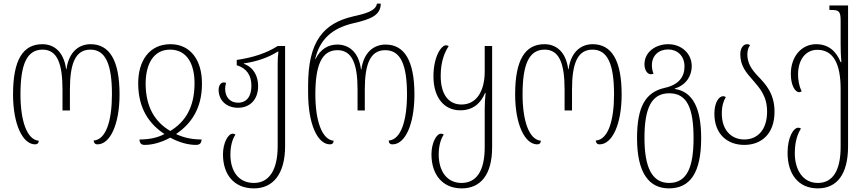

<svg xmlns="http://www.w3.org/2000/svg" viewBox="-20 -790 4782 1060"><path d="M174 7C187 7 194 -1 194 -13C128 -19 93 -124 93 -269C93 -432 127 -516 215 -516C295 -516 325 -441 325 -296V-180H366V-296C366 -441 397 -516 479 -516C563 -516 598 -435 598 -269C598 -125 566 -19 497 -14C498 -2 504 7 518 7C587 7 640 -101 640 -269C640 -458 584 -546 480 -546C417 -546 360 -505 347 -408H345C332 -506 277 -546 214 -546C107 -546 52 -460 52 -269C52 -102 106 7 174 7Z M779 10C822 10 872 -4 920 -30C968 -4 1018 10 1062 10C1086 10 1092 -3 1093 -20C1042 -20 996 -29 952 -50C1035 -106 1095 -191 1095 -327C1096 -456 1033 -546 921 -546C805 -546 742 -455 743 -327C744 -188 805 -105 888 -50C846 -28 801 -20 750 -20C751 0 759 10 779 10ZM920 -67C835 -117 785 -199 784 -327C784 -434 826 -516 919 -516C1013 -516 1055 -435 1054 -327C1053 -200 1005 -118 920 -67Z M1382 250C1486 250 1554 173 1554 16V-536H1513C1451 -496 1375 -472 1287 -459V-430C1342 -413 1368 -374 1368 -316C1368 -257 1341 -223 1294 -223C1251 -223 1223 -253 1223 -300C1223 -311 1225 -321 1228 -333C1224 -334 1219 -335 1216 -335C1198 -335 1187 -317 1187 -294C1187 -238 1228 -195 1294 -195C1356 -195 1405 -236 1405 -315C1405 -369 1381 -418 1326 -438V-440C1397 -450 1461 -472 1513 -505H1517C1514 -482 1513 -460 1513 -438V17C1513 151 1464 220 1382 220C1296 220 1252 154 1252 63C1252 19 1262 -21 1280 -47C1275 -50 1271 -52 1265 -52C1238 -52 1211 2 1211 62C1211 175 1273 250 1382 250Z M1802 7C1815 7 1822 -1 1822 -13C1757 -19 1721 -124 1721 -269C1721 -430 1756 -513 1843 -513C1923 -513 1954 -439 1954 -296V-180H1994V-296C1994 -438 2025 -513 2107 -513C2192 -513 2227 -432 2227 -269C2227 -125 2194 -19 2126 -14C2126 -2 2132 7 2147 7C2216 7 2268 -101 2268 -269C2268 -456 2212 -544 2109 -544C2045 -544 1988 -503 1975 -406H1973C1961 -503 1906 -544 1842 -544C1794 -544 1749 -520 1722 -464H1720C1745 -571 1811 -634 1932 -662C2029 -684 2082 -707 2082 -770H2061C2055 -729 1995 -714 1932 -700C1764 -662 1681 -560 1681 -318V-279C1681 -102 1734 7 1802 7Z M2529 250C2630 250 2697 179 2697 22V-536H2656V-395C2656 -289 2612 -213 2528 -213C2460 -213 2413 -264 2413 -371C2413 -456 2438 -506 2457 -535C2452 -539 2447 -540 2442 -540C2417 -540 2373 -479 2373 -368C2373 -252 2431 -181 2521 -181C2591 -181 2634 -219 2658 -277H2661C2658 -247 2656 -218 2656 -190V23C2656 157 2608 220 2528 220C2447 220 2402 154 2402 63C2402 19 2412 -21 2430 -47C2426 -50 2421 -52 2415 -52C2388 -52 2362 2 2362 62C2362 175 2424 250 2529 250Z M2946 7C2959 7 2966 -1 2966 -13C2900 -19 2865 -124 2865 -269C2865 -432 2899 -516 2987 -516C3067 -516 3097 -441 3097 -296V-180H3138V-296C3138 -441 3169 -516 3251 -516C3335 -516 3370 -435 3370 -269C3370 -125 3338 -19 3269 -14C3270 -2 3276 7 3290 7C3359 7 3412 -101 3412 -269C3412 -458 3356 -546 3252 -546C3189 -546 3132 -505 3119 -408H3117C3104 -506 3049 -546 2986 -546C2879 -546 2824 -460 2824 -269C2824 -102 2878 7 2946 7Z M3673 250C3790 250 3851 164 3851 -27C3851 -193 3805 -284 3705 -299V-301C3772 -322 3799 -375 3799 -425C3799 -494 3743 -546 3669 -546C3601 -546 3538 -504 3538 -435C3538 -402 3555 -380 3573 -380C3578 -380 3584 -382 3588 -383C3582 -399 3579 -413 3579 -430C3579 -483 3616 -517 3669 -517C3717 -517 3759 -484 3759 -423C3759 -365 3727 -322 3650 -305C3544 -281 3497 -202 3497 -27C3497 163 3562 250 3673 250ZM3674 220C3579 220 3538 133 3538 -29C3538 -194 3577 -275 3675 -275C3773 -275 3809 -194 3809 -27C3809 131 3774 220 3674 220Z M4089 10C4182 10 4256 -49 4256 -173C4256 -275 4206 -326 4165 -369C4131 -405 4106 -439 4106 -490C4106 -511 4112 -530 4121 -540C4117 -544 4112 -546 4104 -546C4082 -546 4067 -521 4067 -491C4067 -425 4101 -388 4136 -348C4174 -304 4215 -260 4215 -174C4215 -74 4163 -20 4089 -20C4021 -20 3965 -68 3965 -163C3965 -207 3975 -233 3987 -254C3982 -257 3978 -259 3973 -259C3948 -259 3924 -223 3924 -162C3924 -48 3997 10 4089 10Z M4495 250C4600 250 4662 173 4662 18V-760H4559V-735H4567C4611 -735 4621 -729 4621 -676V-549C4621 -515 4622 -480 4625 -447H4621C4597 -506 4555 -546 4486 -546C4403 -546 4346 -476 4346 -382C4346 -318 4370 -281 4392 -281C4396 -281 4401 -283 4406 -286C4390 -317 4386 -352 4386 -379C4386 -463 4430 -515 4492 -515C4581 -515 4621 -438 4621 -299V21C4621 151 4578 220 4495 220C4412 220 4368 147 4368 56C4368 -9 4384 -53 4402 -80C4398 -83 4393 -85 4387 -85C4360 -85 4328 -30 4328 53C4328 173 4389 250 4495 250Z"/></svg>

Font: Noto Serif Georgian Condensed ExtraLight
Style: Regular
Weight: 200
Width: 3
Designer: Monotype Design Team, Akaki Razmadze
Foundry: Google LLC
Version: Version 2.003